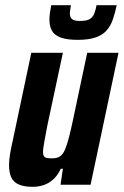

<svg xmlns="http://www.w3.org/2000/svg" viewBox="-20 -714 478 742"><path d="M107 8Q73 8 52.5 -1Q32 -10 23.5 -28.5Q15 -47 15 -76Q15 -95 19 -119.5Q23 -144 30 -174L101 -510H223L163 -229Q155 -189 151 -165Q147 -141 146 -128Q146 -117 149.5 -111Q153 -105 161.5 -103.5Q170 -102 181 -102Q200 -102 211.5 -109.5Q223 -117 231 -135.5Q239 -154 247 -185Q255 -216 265 -264L317 -510H438L330 0H214L223 -62H215Q202 -35 185 -20Q168 -5 148 1.5Q128 8 107 8ZM280 -560Q237 -560 213 -569.5Q189 -579 180 -596.5Q171 -614 171 -638Q171 -650 173 -664.5Q175 -679 178 -694H254Q253 -684 251.5 -676.5Q250 -669 250 -662Q250 -648 258 -640.5Q266 -633 289 -633Q315 -633 327 -640.5Q339 -648 344.5 -662Q350 -676 353 -694H431Q425 -665 416.5 -640Q408 -615 392.5 -597Q377 -579 350 -569.5Q323 -560 280 -560Z"/></svg>

Font: Saira Condensed
Style: Bold Italic
Weight: 700
Width: 3
Italic angle: -12°
Designer: Hector Gatti with collaboration of the Omnibus-Type team
Foundry: Omnibus-Type
Version: Version 1.101